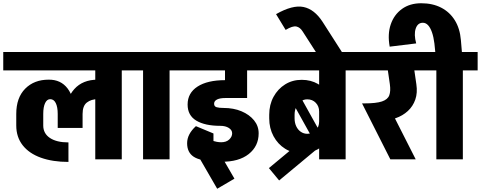

<svg xmlns="http://www.w3.org/2000/svg" viewBox="-45 -980 2958 1181"><path d="M360 -279Q360 -374 412 -432Q464 -490 556 -490V-370Q516 -370 489.5 -349.5Q463 -329 463 -279ZM555 -370V-490H603V-370ZM376 16Q279 16 206.5 -10Q134 -36 94.5 -86.5Q55 -137 55 -208H221Q221 -159 262 -131.5Q303 -104 376 -104ZM55 -207V-279H221V-207ZM55 -279Q55 -379 110 -434.5Q165 -490 254 -490L264 -370Q244 -370 232.5 -346Q221 -322 221 -279ZM310 -193V-279H463V-193ZM310 -279Q310 -322 298 -346Q286 -370 264 -370L254 -490Q329 -491 371 -435.5Q413 -380 413 -279ZM-25 -547V-660H611V-547ZM541 0V-645H704V0ZM451 -547V-660H795V-547Z M835 0V-645H998V0ZM745 -547V-660H1089V-547Z M1039 -547V-660H1600V-547ZM1315 15V-105Q1347 -105 1365 -122Q1383 -139 1383 -160H1546Q1546 -81 1485 -32.5Q1424 16 1315 15ZM1310 -206Q1216 -206 1162.5 -238Q1109 -270 1109 -337L1272 -342Q1272 -325 1287.5 -320.5Q1303 -316 1330 -316ZM1383 -160Q1383 -180 1362.5 -193Q1342 -206 1310 -206L1330 -316Q1392 -316 1440.5 -295.5Q1489 -275 1517.5 -240Q1546 -205 1546 -160ZM1109 -337Q1109 -408 1170 -447.5Q1231 -487 1340 -487V-377Q1308 -377 1290 -368Q1272 -359 1272 -342ZM1340 -377V-487H1475V-377ZM1339 -430V-630H1475V-430ZM1106 -99H1232Q1232 -82 1239.5 -72.5Q1247 -63 1268 -63V10Q1185 10 1145.5 -16.5Q1106 -43 1106 -99ZM1160 -204 1259 -159Q1232 -122 1232 -99H1106Q1106 -155 1160 -204ZM1160 -204 1268 -159V-45H1160ZM1316 15Q1305 15 1290 13.5Q1275 12 1258 9V-115Q1275 -110 1289 -107.5Q1303 -105 1316 -105ZM1291 181 1154 -56 1260 -118 1397 119Z M1895 -97 1711 -428 1759 -464 1943 -133ZM1550 -547V-660H2028V-547ZM1611 -251V-275H1767V-251ZM1767 -274H1611Q1611 -336 1637.5 -384.5Q1664 -433 1709 -461Q1754 -489 1811 -489L1845 -369Q1823 -369 1805 -356.5Q1787 -344 1777 -322.5Q1767 -301 1767 -274ZM2006 -294H1918Q1918 -326 1897.5 -347.5Q1877 -369 1845 -369L1811 -489Q1867 -489 1911 -463.5Q1955 -438 1980.5 -394Q2006 -350 2006 -294ZM1767 -252Q1767 -225 1777 -203.5Q1787 -182 1805 -169.5Q1823 -157 1845 -157L1811 -37Q1754 -37 1709 -65Q1664 -93 1637.5 -142Q1611 -191 1611 -252ZM2006 -232Q2006 -177 1980.5 -132.5Q1955 -88 1911 -62.5Q1867 -37 1811 -37L1845 -157Q1877 -157 1897.5 -178.5Q1918 -200 1918 -232ZM1672 130 1609 54 1870 -163 1933 -87ZM1918 0V-645H2081V0ZM1828 -547V-660H2172V-547Z M1898 -660 1817 -786 1939 -846 2058 -660ZM1817 -786Q1801 -812 1778 -817Q1755 -822 1712 -796L1653 -893Q1755 -951 1822 -937Q1889 -923 1939 -846Z M2250 -238 2195 -344Q2269 -344 2304.5 -356Q2340 -368 2349.5 -394Q2359 -420 2353 -462H2516Q2524 -409 2509.5 -367.5Q2495 -326 2463.5 -297Q2432 -268 2388.5 -253Q2345 -238 2294 -238ZM2356 0 2182 -344 2338 -343 2512 0ZM2353 -462 2333 -600H2496L2516 -462ZM2122 -547V-660H2599V-547Z M2627 -713Q2622 -753 2612 -781.5Q2602 -810 2588 -825Q2574 -840 2556 -840L2546 -960Q2616 -960 2668.5 -933Q2721 -906 2752.5 -855.5Q2784 -805 2790 -733ZM2352 -693Q2338 -770 2358.5 -830Q2379 -890 2427.5 -925Q2476 -960 2546 -960L2556 -840Q2524 -840 2512 -804Q2500 -768 2515 -713ZM2637 -615 2627 -713 2790 -733 2800 -615ZM2639 0V-645H2802V0ZM2549 -547V-660H2893V-547Z"/></svg>

Font: Akshar Light
Style: Regular
Weight: 300
Designer: Tall Chai
Foundry: Tall Chai
Version: Version 1.100